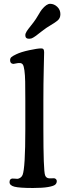

<svg xmlns="http://www.w3.org/2000/svg" viewBox="-20 -964 338 992"><path d="M204.6 -809.1Q196.8 -803.2 183.6 -793Q170.4 -782.7 166 -779.3Q161.6 -775.9 153.8 -771.2Q146 -766.6 141.1 -765.1Q136.2 -763.7 130.4 -763.7Q110.8 -763.7 110.8 -781.7Q110.8 -786.6 112.5 -791.5Q114.3 -796.4 118.4 -803Q122.6 -809.6 126.5 -814.5Q130.4 -819.3 138.7 -830.1Q147 -840.8 152.8 -848.1Q165.5 -864.7 177.7 -886Q189.9 -907.2 196.3 -915Q220.2 -944.3 238.8 -944.3Q259.3 -944.3 275.6 -929Q292 -913.6 292 -890.6Q292 -869.6 276.9 -857.4Q266.6 -848.6 242.4 -834.2Q218.3 -819.8 204.6 -809.1ZM110.8 -295.4V-444.3Q110.8 -508.3 110.1 -542.5Q109.4 -576.7 106.2 -599.9Q103 -623 98.1 -630.1Q93.3 -637.2 84.5 -638.2Q74.7 -639.2 64 -636.5Q53.2 -633.8 49.3 -633.8Q32.2 -634.8 32.2 -652.8Q32.2 -663.1 38.8 -668.9Q45.4 -674.8 64 -683.6Q87.9 -695.3 130.9 -704.6Q173.8 -713.9 192.9 -713.9Q201.7 -713.9 204.8 -709.2Q208 -704.6 208 -693.4Q208 -686.5 206.1 -609.9Q204.1 -533.2 204.1 -442.9V-301.8Q204.1 -83 212.9 -58.6Q218.3 -43.5 234.4 -42.5Q240.2 -42 247.8 -42.7Q255.4 -43.5 259.8 -43Q265.1 -42.5 269.3 -38.3Q273.4 -34.2 273.4 -28.3Q273.4 -16.6 264.6 -9.5Q255.9 -2.4 227.8 2.4Q199.7 7.3 150.4 7.3Q80.6 7.3 54.9 0.7Q29.3 -5.9 29.3 -22.9Q29.3 -40 43.5 -41.5Q47.4 -42 56.4 -41Q65.4 -40 69.8 -40Q77.1 -40.5 85 -45.7Q92.8 -50.8 96.7 -60.1Q110.8 -96.2 110.8 -295.4Z"/></svg>

Font: Cooper* Medium
Style: Regular
Weight: 500
Designer: Owen Earl
Foundry: indestructible type*
Version: Version 0.001